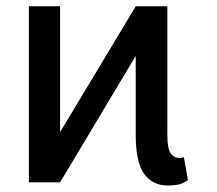

<svg xmlns="http://www.w3.org/2000/svg" viewBox="-20 -565 671 595"><path d="M500 9.9Q453.1 9.9 426.8 -26.1Q400.6 -62.1 400.6 -146.3V-391.7L166.2 0H69.6V-545.5H166.2V-155.5L400.6 -545.5H498.6V-146.3Q498.6 -102.6 509.6 -89Q520.6 -75.3 535.5 -75.3Q544 -75.3 549.7 -78.1L562.5 -7.1Q546.5 4.6 531.2 7.3Q516 9.9 500 9.9Z"/></svg>

Font: Linik Sans
Style: Regular
Weight: 400
Designer: Rasmus Andersson (font), Marc Monis (original base), Kil Hyung-jin (Pretendard portions), Cristiano Sobral (main changes
Foundry: rsms
Version: Version 3.018;May 31, 2022;FontCreator 14.0.0.2814 64-bit; t